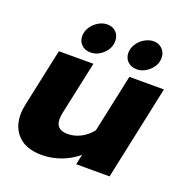

<svg xmlns="http://www.w3.org/2000/svg" viewBox="-126 -792 878 919"><g transform="rotate(20 313.5 -332.5)"><path d="M172 -587Q172 -611 186 -632.5Q200 -654 222 -667Q244 -680 267 -680Q295 -680 312 -662.5Q329 -645 329 -618Q329 -581 300 -553.5Q271 -526 235 -526Q208 -526 190 -543Q172 -560 172 -587ZM407 -587Q407 -611 421 -632.5Q435 -654 457.5 -667Q480 -680 503 -680Q530 -680 547.5 -662Q565 -644 565 -618Q565 -581 535.5 -553.5Q506 -526 471 -526Q443 -526 425 -543Q407 -560 407 -587ZM23 -134Q23 -158 29 -185L92 -480H268L209 -205Q206 -190 206 -176Q206 -122 266 -122Q300 -122 331.5 -138Q363 -154 388 -185L451 -480H627L525 0H355L366 -52Q327 -19 279.5 -2Q232 15 184 15Q106 15 64.5 -25.5Q23 -66 23 -134Z"/></g></svg>

Font: Prompt Bold
Style: Bold Italic
Weight: 700
Italic angle: -12°
Designer: Katatrad Team
Foundry: CadsonDemak
Version: Version 1.000